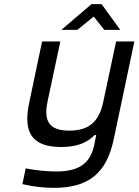

<svg xmlns="http://www.w3.org/2000/svg" viewBox="-20 -700 668 926"><path d="M528 -26 628 -500H540L478 -209C458 -112 408 -70 314 -70C221 -70 189 -112 209 -209L271 -500H183L121 -205C89 -57 138 9 275 9C348 9 399 -10 437 -49H444L435 -3C416 87 364 127 250 127C205 127 148 121 104 112L88 188C140 200 189 206 240 206C411 206 494 132 528 -26ZM276 -556H353L432 -620L483 -556H560L470 -680H421Z"/></svg>

Font: LT Wave Mono
Style: Italic
Weight: 400
Designer: Daniel Lyons
Version: Version 2.5 (Glyphs App)